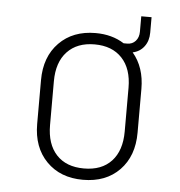

<svg xmlns="http://www.w3.org/2000/svg" viewBox="-49 -687 698 743"><g transform="rotate(5 300.0 -315.0)"><path d="M300 10Q212 10 158.5 -44.5Q105 -99 105 -190V-360Q105 -451 158.5 -505.5Q212 -560 300 -560Q364 -560 411 -530H425Q445 -530 457.5 -544Q470 -558 470 -580V-640H510V-580Q510 -548 493.5 -526Q477 -504 449 -498Q495 -444 495 -360V-190Q495 -99 442 -44.5Q389 10 300 10ZM300 -34Q369 -34 407 -75Q445 -116 445 -190V-360Q445 -434 406.5 -475Q368 -516 300 -516Q232 -516 193.5 -475Q155 -434 155 -360V-190Q155 -116 193 -75Q231 -34 300 -34Z"/></g></svg>

Font: NKDuy Mono Thin
Style: Regular
Weight: 100
Monospace: yes
Designer: NKDuy
Foundry: NKDuy
Version: Version 2.251; ttfautohint (v1.8.4.7-5d5b)